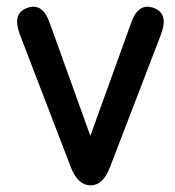

<svg xmlns="http://www.w3.org/2000/svg" viewBox="-20 -536 526 578"><path d="M58.1 -510.7Q16.6 -493.2 40 -431.6L193.8 -31.2Q214.8 22 252.9 22Q290 22 310.5 -31.2L464.4 -431.6Q487.8 -493.2 446.3 -510.7Q397.9 -531.2 375.5 -469.2L252 -127L128.9 -469.2Q106.4 -531.2 58.1 -510.7Z"/></svg>

Font: Comic Relief
Style: Regular
Weight: 400
Designer: Jeff Davis
Foundry: Loudifier
Version: Version 1.200; ttfautohint (v1.8.4.7-5d5b)